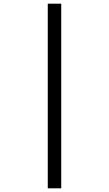

<svg xmlns="http://www.w3.org/2000/svg" viewBox="-20 -780 591 1041"><path d="M239 -760V241H312V-760Z"/></svg>

Font: Noto Sans Psalter Pahlavi
Style: Regular
Weight: 400
Designer: Monotype Design Team
Foundry: Monotype Imaging Inc.
Version: Version 2.002